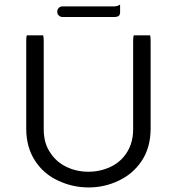

<svg xmlns="http://www.w3.org/2000/svg" viewBox="-20 -823 780 847"><path d="M98.1 -667Q95.7 -660.6 95.7 -641.6V-255.9Q95.7 -173.8 134.5 -114Q173.3 -54.2 239.3 -24.9Q301.3 3.9 371.1 3.9Q440.9 3.9 503.4 -25.9Q565.9 -55.2 604.5 -112.3Q644.5 -171.9 644.5 -255.9V-641.6Q644.5 -660.6 642.1 -667H569.8Q567.4 -660.6 567.4 -641.6V-252.9Q567.4 -180.2 525.4 -130.9Q502 -103 466.8 -86.4Q421.4 -65.4 369.6 -65.4Q317.9 -65.4 272.9 -86.9Q227.5 -108.9 201.2 -150.4Q172.9 -191.4 172.9 -252.9V-641.6Q172.9 -660.6 170.4 -667ZM255.9 -748H484.4Q498.5 -748 504.9 -753.9Q509.8 -759.3 509.8 -769.5V-802.7Q497.6 -794.9 484.4 -794.9H255.9Q246.1 -794.9 239.3 -788.1Q232.4 -781.2 232.4 -771.5Q232.4 -770 232.9 -767.3Q233.4 -764.6 233.6 -763.4Q233.9 -762.2 234.6 -761.2Q235.4 -760.3 235.8 -758.8Q237.3 -756.8 239.3 -754.9Q246.1 -748 255.9 -748Z"/></svg>

Font: YuPearl-Light
Style: Light
Weight: 300
Designer: Max Yao
Foundry: Max-Everyday
Version: Version 1.011; ttfautohint (v1.8.3)